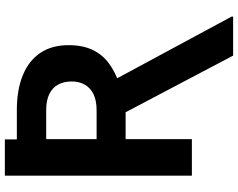

<svg xmlns="http://www.w3.org/2000/svg" viewBox="-116 -702 989 798"><g transform="rotate(-90 379.0 -302.5)"><path d="M48.3 -678.2V-777.3H199.2V-678.2ZM48.3 -727.5H320.8Q404.8 -727.5 465.3 -702.9Q525.9 -678.2 558.3 -630.4Q590.8 -582.5 590.8 -512.7Q590.8 -454.1 571.3 -413.1Q551.8 -372.1 515.9 -345.5Q480 -318.8 431.6 -302.2L383.3 -275.4H148.9L148.4 -396H320.8Q360.4 -396 386.7 -408.7Q413.1 -421.4 426.5 -444.8Q439.9 -468.3 439.9 -499.5Q439.9 -532.2 427 -555.9Q414.1 -579.6 387.7 -592.5Q361.3 -605.5 320.8 -605.5H200.2V0H48.3ZM547.4 171.4 289.6 -317.9H449.2L709.5 165V171.4Z"/></g></svg>

Font: Inter 16pt
Style: Bold
Weight: 700
Version: Version 4.001;git-66647c0bb